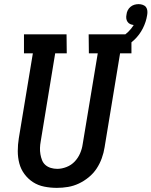

<svg xmlns="http://www.w3.org/2000/svg" viewBox="-20 -901 733 929"><path d="M255 8Q224 8 194 2Q164 -4 140 -19.5Q116 -35 98.5 -58.5Q81 -82 73.5 -110.5Q66 -139 66 -170Q66 -201 71 -232L139 -643H96V-735H302L303 -643H247L177 -217Q174 -201 173.5 -185.5Q173 -170 175.5 -155Q178 -140 183.5 -126Q189 -112 200 -102.5Q211 -93 226 -88.5Q241 -84 257 -84Q279 -84 302 -93Q325 -102 341.5 -119.5Q358 -137 367.5 -159Q377 -181 380 -203L453 -643H410L409 -735H616V-643H561L486 -188Q482 -162 472.5 -135.5Q463 -109 447.5 -85.5Q432 -62 409.5 -43.5Q387 -25 361.5 -13Q336 -1 309 3.5Q282 8 255 8ZM507 -643 492 -692Q512 -697 531 -704Q550 -711 567.5 -721.5Q585 -732 600.5 -747Q616 -762 627 -780Q618 -781 610 -784.5Q602 -788 597 -795.5Q592 -803 591 -812Q590 -821 592 -830Q593 -841 598 -851Q603 -861 611.5 -868Q620 -875 630 -878Q640 -881 651 -881Q661 -881 671 -877.5Q681 -874 686.5 -866.5Q692 -859 693 -848.5Q694 -838 692 -828Q687 -795 671 -763.5Q655 -732 629 -707.5Q603 -683 571 -667.5Q539 -652 507 -643Z"/></svg>

Font: Iosevka Etoile Semibold
Style: Italic
Weight: 600
Italic angle: -9°
Designer: Belleve Invis
Foundry: Belleve Invis
Version: Version 22.1.2; ttfautohint (v1.8.4)